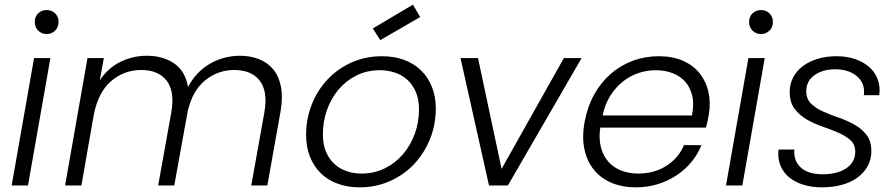

<svg xmlns="http://www.w3.org/2000/svg" viewBox="-20 -795 3841 823"><path d="M126 -546H196L100 0H30ZM180 -649Q159 -649 144 -663.5Q129 -678 129 -701Q129 -724 144 -738Q159 -752 180 -752Q201 -752 216 -738Q231 -724 231 -701Q231 -678 216 -663.5Q201 -649 180 -649Z M1113 -312Q1129 -403 1093.5 -449Q1058 -495 984 -495Q915 -495 860.5 -451.5Q806 -408 785 -320L727 0H658L714 -312Q730 -403 694.5 -449Q659 -495 586 -495Q512 -495 456.5 -447.5Q401 -400 382 -303L329 0H259L355 -546H425L408 -451Q443 -504 496.5 -530Q550 -556 609 -556Q678 -556 726 -523.5Q774 -491 786 -422Q803 -455 827.5 -480.5Q852 -506 881 -522.5Q910 -539 942.5 -547.5Q975 -556 1008 -556Q1053 -556 1090 -541.5Q1127 -527 1151 -498Q1175 -469 1184 -424.5Q1193 -380 1183 -320L1126 0H1057Z M1848 -330Q1848 -260 1823 -198.5Q1798 -137 1754.5 -91Q1711 -45 1651 -18.5Q1591 8 1521 8Q1470 8 1427.5 -7.5Q1385 -23 1355 -52.5Q1325 -82 1308.5 -123.5Q1292 -165 1292 -216Q1292 -286 1316.5 -347.5Q1341 -409 1384.5 -455Q1428 -501 1487.5 -527.5Q1547 -554 1618 -554Q1669 -554 1711.5 -538.5Q1754 -523 1784.5 -493.5Q1815 -464 1831.5 -422.5Q1848 -381 1848 -330ZM1364 -219Q1364 -177 1377 -145.5Q1390 -114 1412.5 -93Q1435 -72 1465 -61.5Q1495 -51 1529 -51Q1584 -51 1629.5 -73.5Q1675 -96 1707.5 -134Q1740 -172 1758 -221.5Q1776 -271 1776 -326Q1776 -369 1762.5 -400.5Q1749 -432 1726 -453Q1703 -474 1672.5 -484Q1642 -494 1608 -494Q1553 -494 1508 -471.5Q1463 -449 1431 -411Q1399 -373 1381.5 -323.5Q1364 -274 1364 -219ZM1781 -722 1610 -623 1578 -673 1750 -775Z M2029 -546 2130 -71 2397 -546H2473L2157 0H2076L1954 -546Z M2791 -494Q2753 -494 2717 -482Q2681 -470 2650 -445.5Q2619 -421 2596 -384.5Q2573 -348 2563 -300H2946Q2956 -349 2947 -385.5Q2938 -422 2916 -446Q2894 -470 2861.5 -482Q2829 -494 2791 -494ZM2987 -173Q2971 -134 2944 -101Q2917 -68 2881 -44Q2845 -20 2800.5 -6Q2756 8 2705 8Q2647 8 2601 -11.5Q2555 -31 2525.5 -67.5Q2496 -104 2485 -156Q2474 -208 2486 -273Q2498 -338 2527 -390Q2556 -442 2598 -478.5Q2640 -515 2692.5 -534.5Q2745 -554 2804 -554Q2864 -554 2908.5 -534Q2953 -514 2980 -479.5Q3007 -445 3017 -399.5Q3027 -354 3018 -302Q3015 -286 3012.5 -274Q3010 -262 3006 -248H2553Q2546 -200 2556 -163Q2566 -126 2588.5 -101Q2611 -76 2644 -63.5Q2677 -51 2715 -51Q2785 -51 2837 -84.5Q2889 -118 2912 -173Z M3188 -546H3258L3162 0H3092ZM3242 -649Q3221 -649 3206 -663.5Q3191 -678 3191 -701Q3191 -724 3206 -738Q3221 -752 3242 -752Q3263 -752 3278 -738Q3293 -724 3293 -701Q3293 -678 3278 -663.5Q3263 -649 3242 -649Z M3715 -147Q3715 -111 3699 -82.5Q3683 -54 3655 -33.5Q3627 -13 3588 -2.5Q3549 8 3503 8Q3460 8 3424 -3Q3388 -14 3363 -34.5Q3338 -55 3325.5 -85Q3313 -115 3317 -154H3385Q3381 -106 3412.5 -77Q3444 -48 3507 -48Q3570 -48 3608 -74Q3646 -100 3646 -145Q3646 -176 3625 -194.5Q3604 -213 3573 -226.5Q3542 -240 3505.5 -252.5Q3469 -265 3438 -283Q3407 -301 3386 -328.5Q3365 -356 3365 -401Q3365 -435 3380 -463.5Q3395 -492 3422 -512Q3449 -532 3485.5 -543Q3522 -554 3566 -554Q3609 -554 3644.5 -542Q3680 -530 3705 -508.5Q3730 -487 3742 -456Q3754 -425 3749 -387H3683Q3689 -438 3653.5 -468Q3618 -498 3561 -498Q3507 -498 3471.5 -473Q3436 -448 3436 -404Q3436 -371 3456.5 -351Q3477 -331 3508 -317Q3539 -303 3575.5 -290.5Q3612 -278 3643 -260.5Q3674 -243 3694.5 -216.5Q3715 -190 3715 -147Z"/></svg>

Font: SVN-Poppins Light
Style: Italic
Weight: 300
Italic angle: -10°
Designer: Ninad Kale (Devanagari), Jonny Pinhorn (Latin)
Foundry: Indian Type Foundry
Version: Version 3.002 2017; ttfautohint (v1.8.3)